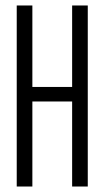

<svg xmlns="http://www.w3.org/2000/svg" viewBox="-20 -680 381 700"><path d="M41 0V-660H98V-363H243V-660H300V0H243V-310H98V0Z"/></svg>

Font: Bricolage Grotesque 48pt Condensed ExtraLight
Style: Regular
Weight: 200
Width: 3
Designer: Mathieu Triay
Foundry: Atelier Triay
Version: Version 1.000; ttfautohint (v1.8.4.7-5d5b);gftools[0.9.32]